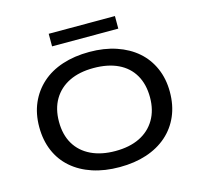

<svg xmlns="http://www.w3.org/2000/svg" viewBox="-123 -1020 1225 1165"><g transform="rotate(-15 489.0 -437.5)"><path d="M489 9Q395 9 319.5 -16Q244 -41 190 -88Q136 -135 107.5 -202Q79 -269 79 -352Q79 -435 108 -501.5Q137 -568 190.5 -616Q244 -664 320 -689Q396 -714 490 -714Q583 -714 658.5 -688.5Q734 -663 787.5 -616.5Q841 -570 870.5 -503Q900 -436 900 -354Q900 -270 871 -203Q842 -136 788 -88.5Q734 -41 658.5 -16Q583 9 489 9ZM489 -92Q578 -92 641.5 -123Q705 -154 740 -213Q775 -272 775 -353Q775 -435 741 -493.5Q707 -552 643 -582.5Q579 -613 489 -613Q400 -613 336.5 -582Q273 -551 238 -492.5Q203 -434 203 -352Q203 -270 237.5 -212Q272 -154 336.5 -123Q401 -92 489 -92ZM281 -805V-884H697V-805Z"/></g></svg>

Font: Nunito Sans 10pt Expanded SemiBold
Style: Regular
Weight: 600
Width: 7
Designer: Vernon Adams
Foundry: Vernon Adams
Version: Version 3.101;gftools[0.9.27]